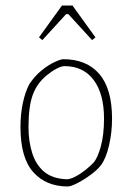

<svg xmlns="http://www.w3.org/2000/svg" viewBox="-20 -664 479 694"><path d="M225 10Q147 10 100.5 -41.5Q54 -93 54 -205Q54 -253 63 -293.5Q72 -334 86 -360Q106 -390 131 -410Q156 -430 178 -440Q200 -450 209 -450Q293 -450 339 -396.5Q385 -343 385 -235Q385 -185 374 -138Q363 -91 345 -67Q332 -50 307.5 -32Q283 -14 259.5 -2Q236 10 225 10ZM221 -16Q234 -16 253 -26Q272 -36 290 -50.5Q308 -65 318 -76Q333 -93 344.5 -135Q356 -177 356 -235Q356 -325 318.5 -375Q281 -425 213 -425Q202 -425 184 -415.5Q166 -406 148 -391Q113 -362 98 -320Q83 -278 83 -205Q83 -153 96.5 -110.5Q110 -68 140 -43Q170 -18 221 -16ZM133 -519 121 -529 204 -644H242L325 -529L313 -519L227 -613H219Z"/></svg>

Font: Grenze Gotisch Thin
Style: Regular
Weight: 100
Designer: Renata Polastri
Foundry: Omnibus-Type
Version: Version 1.001